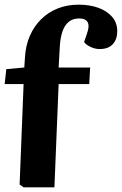

<svg xmlns="http://www.w3.org/2000/svg" viewBox="-48 -802 522 822"><path d="M53 0 36 -12 53 -442H-28L-21 -506L56 -513L59 -558Q62 -608 80 -649Q98 -690 128.5 -720Q159 -750 199.5 -766Q240 -782 289 -782Q335 -782 372 -769Q409 -756 431.5 -730.5Q454 -705 454 -668Q454 -634 435 -613Q416 -592 378 -592Q360 -592 341 -600.5Q322 -609 312 -622L324 -657Q336 -690 327.5 -706.5Q319 -723 291 -723Q263 -723 245.5 -708Q228 -693 219 -666Q210 -639 208 -602L203 -513H338L334 -442H203L185 0Z"/></svg>

Font: Literata 18pt
Style: Bold Italic
Weight: 700
Italic angle: -2°
Designer: Latin by Veronika Burian and Jose Scaglione. Greek by Irene Vlachou. Cyrillic by Vera Evstafieva
Foundry: TypeTogether
Version: Version 3.103;gftools[0.9.29]